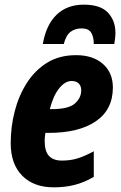

<svg xmlns="http://www.w3.org/2000/svg" viewBox="-20 -795 518 825"><path d="M211 10Q125 10 75.5 -40Q26 -90 26 -180Q26 -249 43 -316Q60 -383 95 -438Q130 -493 182.5 -525.5Q235 -558 307 -558Q379 -558 422 -520.5Q465 -483 465 -419Q465 -324 392 -274Q319 -224 189 -224H175Q172 -206 172 -189Q172 -145 190.5 -125Q209 -105 246 -105Q282 -105 312 -114Q342 -123 383 -145V-35Q342 -11 300.5 -0.5Q259 10 211 10ZM202 -326Q274 -326 301.5 -350Q329 -374 329 -407Q329 -426 318 -436.5Q307 -447 288 -447Q259 -447 233.5 -414.5Q208 -382 194 -326ZM164 -606Q178 -688 223 -731.5Q268 -775 340 -775Q412 -775 444 -740.5Q476 -706 476 -654Q476 -642 474.5 -630Q473 -618 471 -606H383Q383 -637 371.5 -655Q360 -673 331 -673Q303 -673 283.5 -658.5Q264 -644 254 -606Z"/></svg>

Font: Noto Sans Condensed ExtraBold
Style: Italic
Weight: 800
Width: 3
Italic angle: -12°
Designer: Monotype Design Team
Foundry: Monotype Imaging Inc.
Version: Version 2.013; ttfautohint (v1.8.4.7-5d5b)